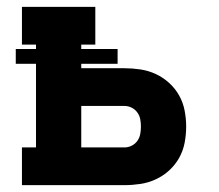

<svg xmlns="http://www.w3.org/2000/svg" viewBox="-20 -540 640 560"><path d="M44 0V-110H85V-354H26V-397H85V-410H44V-520H258V-410H217V-397H323V-354H217V-341H343Q366 -341 389.5 -337.5Q413 -334 434.5 -324Q456 -314 473.5 -298Q491 -282 502.5 -261.5Q514 -241 518.5 -217.5Q523 -194 523 -171Q523 -147 518.5 -123.5Q514 -100 502.5 -79.5Q491 -59 473.5 -43Q456 -27 434.5 -17Q413 -7 389.5 -3.5Q366 0 343 0ZM343 -110Q354 -110 364 -115Q374 -120 380.5 -129Q387 -138 389 -149Q391 -160 391 -171Q391 -182 389 -192.5Q387 -203 380.5 -212Q374 -221 364 -226Q354 -231 343 -231H217V-110Z"/></svg>

Font: Iosevka HT Extrabold Extended
Style: Regular
Weight: 800
Width: 7
Monospace: yes
Designer: Belleve Invis
Foundry: Belleve Invis
Version: Version 32.3.0; ttfautohint (v1.8.4)